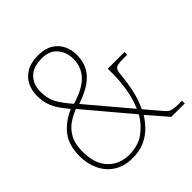

<svg xmlns="http://www.w3.org/2000/svg" viewBox="-198 -862 1009 1009"><g transform="rotate(-45 306.5 -357.0)"><path d="M212 10Q152 10 109.5 -17Q67 -44 44.5 -90.5Q22 -137 22 -195Q22 -275 59.5 -324Q97 -373 165 -403Q144 -428 126.5 -453Q109 -478 98.5 -508Q88 -538 88 -579Q88 -616 103.5 -649Q119 -682 153.5 -703Q188 -724 243 -724Q293 -724 325.5 -704Q358 -684 373.5 -651.5Q389 -619 389 -582Q389 -513 348 -467Q307 -421 215 -390L411 -158Q433 -208 442.5 -266Q452 -324 452 -372V-415H576V-395H553Q522 -395 506.5 -392Q491 -389 485 -376.5Q479 -364 477 -335Q473 -288 461.5 -236Q450 -184 428 -138L508 -44Q521 -29 539 -24.5Q557 -20 596 -20H609V0H509L414 -110Q394 -78 367 -51Q340 -24 302 -7Q264 10 212 10ZM196 -410Q283 -436 322 -477.5Q361 -519 361 -581Q361 -628 332 -663.5Q303 -699 244 -699Q181 -699 148.5 -666Q116 -633 116 -580Q116 -529 135.5 -493Q155 -457 196 -410ZM212 -15Q279 -15 324.5 -48Q370 -81 398 -130L184 -384Q152 -372 121 -351Q90 -330 70 -294Q50 -258 50 -200Q50 -110 95.5 -62.5Q141 -15 212 -15Z"/></g></svg>

Font: Noto Serif Tamil SemiCondensed Thin
Style: Italic
Weight: 100
Width: 4
Italic angle: -12°
Designer: Indian Type Foundry, Tom Grace, and the Monotype Design Team
Foundry: Monotype Imaging Inc.
Version: Version 2.003; ttfautohint (v1.8.4.7-5d5b)